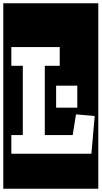

<svg xmlns="http://www.w3.org/2000/svg" viewBox="-30 -937 619 1170"><path d="M-10 213V-917H569V213ZM39 0H527L547 -230L433 -240L413 -114H243V-536H334V-650H39V-536H109V-114H39ZM312 -415V-281H441V-415Z"/></svg>

Font: Zilla Slab Highlight
Style: Bold
Weight: 700
Designer: Typotheque Type Foundry
Foundry: Typotheque type foundry
Version: Version 1.1; 2017; ttfautohint (v1.6)